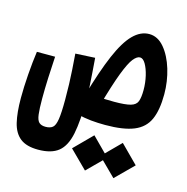

<svg xmlns="http://www.w3.org/2000/svg" viewBox="-94 -498 774 796"><g transform="rotate(15 293.0 -100.0)"><path d="M371.1 3.4Q339.8 3.4 310.1 0.5Q280.3 -2.4 254.6 -9.5Q229 -16.6 208.5 -27.8L219.7 -119.6Q232.9 -114.7 255.1 -110.1Q277.3 -105.5 309.1 -102.3Q340.8 -99.1 382.3 -99.1Q430.2 -99.1 452.6 -105.5Q475.1 -111.8 481.4 -128.9Q487.8 -146 487.8 -177.7Q487.8 -208.5 481 -237.8Q474.1 -267.1 463.1 -285.9Q452.1 -304.7 439 -304.7Q425.8 -304.7 410.6 -285.9Q395.5 -267.1 375.7 -215.6Q356 -164.1 328.1 -65.4L258.3 -93.3Q290.5 -205.1 320.3 -274.4Q350.1 -343.8 382.1 -376Q414.1 -408.2 451.2 -408.2Q487.8 -408.2 515.9 -374.8Q543.9 -341.3 559.6 -289.6Q575.2 -237.8 575.2 -182.6Q575.2 -115.2 556.9 -74.2Q538.6 -33.2 494.1 -14.9Q449.7 3.4 371.1 3.4ZM128.9 174.3Q78.6 174.3 51.8 153.1Q24.9 131.8 14.9 89.8Q4.9 47.9 4.9 -14.2Q4.9 -60.5 9 -116.2Q13.2 -171.9 19.5 -216.3H97.7Q94.7 -170.4 92.8 -123Q90.8 -75.7 90.8 -34.7Q90.8 8.8 93.8 32.7Q96.7 56.6 106.2 65.7Q115.7 74.7 134.3 74.7Q153.8 74.7 164.6 65.9Q175.3 57.1 179.7 29.5Q184.1 2 184.1 -55.2Q184.1 -92.3 183.1 -121.6Q182.1 -150.9 180.2 -181.2Q178.2 -211.4 175.3 -250.5L259.3 -254.9Q261.7 -222.2 263.9 -193.6Q266.1 -165 267.6 -137.9Q269 -110.8 269 -81.5Q269 13.2 257.6 69.3Q246.1 125.5 215.8 149.9Q185.5 174.3 128.9 174.3ZM461.4 207.5 385.7 132.3 461.4 56.2 537.1 132.3ZM339.4 207.5 263.7 132.3 339.4 56.2 415 132.3Z"/></g></svg>

Font: Cascadia Mono
Style: Regular
Weight: 400
Monospace: yes
Designer: Aaron Bell
Foundry: Saja Typeworks
Version: Version 2404.023